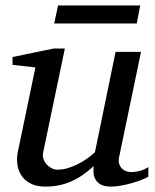

<svg xmlns="http://www.w3.org/2000/svg" viewBox="-20 -672 567 704"><path d="M523.9 -23.9Q514.6 -18.6 498.3 -12.2Q481.9 -5.9 462.9 -0.5Q443.8 4.9 424.1 8.5Q404.3 12.2 388.2 12.2Q359.9 12.2 346.2 2.7Q332.5 -6.8 327.4 -19.3Q322.3 -31.7 322.8 -44.4Q323.2 -57.1 323.2 -63Q283.7 -25.4 240.5 -6.6Q197.3 12.2 147 12.2Q112.3 12.2 90.3 0Q68.4 -12.2 57.1 -30.8Q45.9 -49.3 43.5 -71.3Q41 -93.3 44.9 -112.8L109.9 -424.8L25.9 -434.1V-462.9L176.8 -494.1H217.8L138.2 -112.8Q135.3 -100.1 139.4 -88.6Q143.6 -77.1 151.6 -68.6Q159.7 -60.1 169.9 -54.9Q180.2 -49.8 189.9 -49.8Q208 -49.8 226.3 -54.9Q244.6 -60.1 262.7 -68.8Q280.8 -77.6 297.4 -89.1Q314 -100.6 328.1 -113.8L403.8 -481.9H497.1L417 -97.2Q413.6 -81.5 417 -71Q420.4 -60.5 427.5 -53.7Q434.6 -46.9 443.6 -43.9Q452.6 -41 460.9 -41Q470.7 -41 486.8 -43.9Q502.9 -46.9 523.9 -59.1ZM481.4 -585.9H178.7L192.9 -651.9H494.1Z"/></svg>

Font: Charis SIL Viet
Style: Italic
Weight: 400
Italic angle: -11°
Foundry: SIL International
Version: Version 5.000